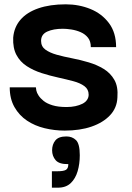

<svg xmlns="http://www.w3.org/2000/svg" viewBox="-20 -593 609 888"><path d="M279 11Q232 11 186.5 0Q141 -11 105 -35Q69 -59 47 -97.5Q25 -136 25 -189H146Q146 -185 148 -174.5Q150 -164 158.5 -151Q167 -138 182 -126Q197 -114 223 -106Q249 -98 288 -98Q310 -98 328.5 -102Q347 -106 361 -113Q375 -120 382.5 -131Q390 -142 390 -155Q390 -180 370.5 -194.5Q351 -209 319 -217.5Q287 -226 248.5 -234.5Q210 -243 172.5 -255Q135 -267 104 -287Q73 -307 56 -339Q39 -371 41 -419Q45 -467 74.5 -501.5Q104 -536 157.5 -554.5Q211 -573 284 -573Q345 -573 398 -551.5Q451 -530 484 -486Q517 -442 517 -375H400Q400 -402 387 -418.5Q374 -435 353.5 -444Q333 -453 310.5 -456.5Q288 -460 271 -460Q227 -460 198.5 -447Q170 -434 170 -404Q170 -378 190 -363.5Q210 -349 242 -340Q274 -331 313 -323.5Q352 -316 390.5 -304.5Q429 -293 460 -274Q491 -255 509 -223.5Q527 -192 523 -142Q521 -94 489 -60Q457 -26 403.5 -7.5Q350 11 279 11ZM220 275V199H247Q274 199 285 192.5Q296 186 296 166Q254 167 237.5 148Q221 129 221 102Q221 75 236 56.5Q251 38 287 38Q314 38 331.5 55Q349 72 349 125Q349 165 339 199Q329 233 307 254Q285 275 248 275Z"/></svg>

Font: Darker Grotesque Light ExtraBold
Style: Regular
Weight: 800
Version: Version 1.000;gftools[0.9.28]